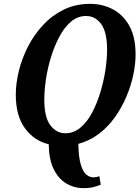

<svg xmlns="http://www.w3.org/2000/svg" viewBox="-20 -745 728 997"><path d="M415 232Q365 232 324 207.5Q283 183 258.5 132.5Q234 82 233 4Q157 -14 109.5 -79Q62 -144 62 -253Q62 -312 78 -377Q94 -442 125.5 -503.5Q157 -565 203.5 -615Q250 -665 311 -695Q372 -725 448 -725Q512 -725 565.5 -697Q619 -669 651.5 -611Q684 -553 684 -462Q684 -412 672 -355.5Q660 -299 636 -242.5Q612 -186 576.5 -136Q541 -86 493.5 -50Q446 -14 387 2Q388 70 399 108Q410 146 427.5 161Q445 176 466 176Q481 176 496 170L503 214Q479 224 459.5 228Q440 232 415 232ZM319 -53Q363 -53 398 -82.5Q433 -112 458.5 -160.5Q484 -209 501.5 -267Q519 -325 527.5 -382.5Q536 -440 536 -487Q536 -578 505.5 -620Q475 -662 427 -662Q383 -662 348.5 -632.5Q314 -603 288 -554Q262 -505 244.5 -447.5Q227 -390 218.5 -332.5Q210 -275 210 -228Q210 -136 241.5 -94.5Q273 -53 319 -53Z"/></svg>

Font: Noto Serif Condensed
Style: Bold Italic
Weight: 700
Width: 3
Italic angle: -12°
Designer: Monotype Design Team
Foundry: Monotype Imaging Inc.
Version: Version 2.014